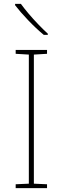

<svg xmlns="http://www.w3.org/2000/svg" viewBox="-20 -972 323 992"><path d="M223 0H61V-20L129 -23V-690L61 -694V-714H223V-694L155 -690V-23L223 -20ZM88 -952Q103 -931 127 -902.5Q151 -874 178 -846Q205 -818 227 -798V-792H206Q166 -825 125 -868Q84 -911 58 -945V-952Z"/></svg>

Font: Noto Sans Thin
Style: Regular
Weight: 100
Designer: Monotype Design Team
Foundry: Monotype Imaging Inc.
Version: Version 2.007